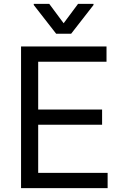

<svg xmlns="http://www.w3.org/2000/svg" viewBox="-20 -966 638 986"><path d="M88.1 0V-727.3H527V-649.1H176.1V-403.4H504.3V-325.3H176.1V-78.1H532.7V0ZM233 -946 306.8 -846.6 380.7 -946H460.2V-940.3L345.2 -792.6H268.5L153.4 -940.3V-946Z"/></svg>

Font: InterMG
Style: Regular
Weight: 400
Designer: Rasmus Andersson
Foundry: rsms
Version: Version 3.019;December 26, 2023;FontCreator 15.0.0.2955 64-b